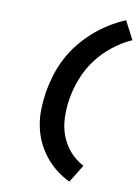

<svg xmlns="http://www.w3.org/2000/svg" viewBox="-105 -910 829 1140"><g transform="rotate(10 309.0 -340.0)"><path d="M395 161Q351 140 313 110Q275 80 245 42Q215 4 194.5 -40.5Q174 -85 164.5 -134.5Q155 -184 156.5 -236Q158 -288 166 -340Q175 -392 191 -444Q207 -496 232.5 -545.5Q258 -595 293.5 -639.5Q329 -684 371.5 -722Q414 -760 462 -790Q510 -820 561 -841L618 -731Q557 -704 502.5 -660.5Q448 -617 408 -562.5Q368 -508 344 -446Q320 -384 310 -321Q301 -264 303 -207.5Q305 -151 324 -101Q343 -51 378 -11Q413 29 461 54Z"/></g></svg>

Font: Iosevka SS04 Hv Ex Obl
Style: Regular
Weight: 900
Width: 7
Italic angle: -9°
Monospace: yes
Designer: Belleve Invis
Foundry: Belleve Invis
Version: Version 19.0.0; ttfautohint (v1.8.4)